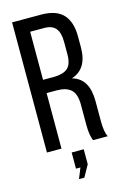

<svg xmlns="http://www.w3.org/2000/svg" viewBox="-131 -761 657 998"><g transform="rotate(-15 197.0 -261.5)"><path d="M40 -700.2H195.8Q276.9 -700.2 314.5 -659.9Q352.1 -619.6 352.1 -540V-482.9Q352.1 -366.2 265.1 -338.9Q311.5 -325.2 332.3 -288.3Q353 -251.5 353 -192.9V-84Q353 -25.9 367.2 0H288.1Q274.9 -30.3 274.9 -85V-194.8Q274.9 -252 249.5 -275.4Q224.1 -298.8 172.9 -298.8H118.2V0H40ZM118.2 -370.1H175.8Q225.6 -370.1 250.2 -390.9Q274.9 -411.6 274.9 -465.8V-533.2Q274.9 -581.5 255.6 -605.2Q236.3 -628.9 193.8 -628.9H118.2ZM165 176.8 188 120.1H164.1V33.2H229V113.8L193.8 176.8Z"/></g></svg>

Font: Bebas Neue Regular
Style: Regular
Weight: 400
Designer: Ryoichi Tsunekawa
Foundry: Ryoichi Tsunekawa
Version: Version 001.003